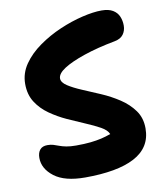

<svg xmlns="http://www.w3.org/2000/svg" viewBox="-81 -777 735 854"><g transform="rotate(-10 286.0 -350.5)"><path d="M235 9Q143 9 96 -27Q49 -63 49 -112Q49 -135 60 -148.5Q71 -162 94 -162Q109 -162 120.5 -158.5Q132 -155 145 -150Q158 -145 176 -141.5Q194 -138 220 -138Q258 -138 285.5 -141Q313 -144 334.5 -149Q356 -154 378 -162Q370 -181 343 -196Q316 -211 278 -227Q240 -243 199.5 -261.5Q159 -280 123.5 -305Q88 -330 66 -364.5Q44 -399 44 -447Q44 -495 72 -535.5Q100 -576 146 -608.5Q192 -641 244.5 -663.5Q297 -686 347.5 -698Q398 -710 435 -710Q467 -710 486 -698.5Q505 -687 513 -668Q521 -649 521 -627Q521 -604 508.5 -587Q496 -570 469 -565Q389 -550 328.5 -529.5Q268 -509 234.5 -487.5Q201 -466 201 -444Q201 -426 225.5 -410Q250 -394 288 -378Q326 -362 369 -343.5Q412 -325 450 -300Q488 -275 512.5 -241Q537 -207 537 -160Q537 -116 517 -84Q497 -52 458 -31.5Q419 -11 363 -1Q307 9 235 9Z"/></g></svg>

Font: Shantell Sans Light
Style: Bold
Weight: 700
Version: Version 1.011;[c5ecc13dd]